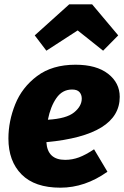

<svg xmlns="http://www.w3.org/2000/svg" viewBox="-20 -851 577 890"><path d="M195 -192Q200 -110 282 -110Q315 -110 346 -121.5Q377 -133 416 -159L478 -55Q374 19 260 19Q141 19 80 -42.5Q19 -104 19 -209Q19 -289 50.5 -367.5Q82 -446 152 -498.5Q222 -551 330 -551Q427 -551 481 -509Q535 -467 535 -402Q535 -224 195 -192ZM359 -394Q359 -412 348.5 -424Q338 -436 314 -436Q269 -436 241.5 -396.5Q214 -357 202 -296Q288 -301 323.5 -330Q359 -359 359 -394ZM141 -687 301 -831H407L528 -687L458 -616L340 -710L195 -616Z"/></svg>

Font: Trujillo ExtraBold
Style: Italic
Weight: 800
Italic angle: -8°
Designer: Fira Sans original fonts by bBox Type GmbH, Carrois Corporate GbR, & Edenspiekermann AG / Changes by Cristiano Sobral
Foundry: Fira Sans original fonts by bBox Type GmbH, Carrois Corporate GbR, & Edenspiekermann AG / Changes by Cristiano Sobral
Version: Version 4.301;July 28, 2020;FontCreator 13.0.0.2655 64-bit